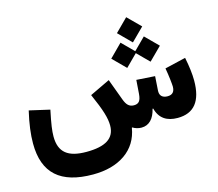

<svg xmlns="http://www.w3.org/2000/svg" viewBox="-134 -955 1540 1358"><g transform="rotate(-15 636.0 -276.0)"><path d="M802.2 0C858.4 0 895 -40 911.1 -108.9H916C935.5 -33.2 988.8 0 1066.9 0C1187 0 1247.1 -75.2 1247.1 -226.1C1247.1 -274.4 1239.7 -332.5 1226.6 -397L1073.2 -360.8C1083 -307.1 1090.3 -239.7 1090.3 -223.6C1090.3 -185.5 1072.8 -166.5 1037.1 -166.5C1000 -166.5 981.4 -186 981.4 -215.8V-222.2L988.3 -327.1L853 -335.9L845.7 -235.4C841.8 -186 827.1 -166.5 790.5 -166.5C754.9 -166.5 736.8 -189 722.7 -226.6L664.1 -384.8L516.6 -314.5C572.3 -189 590.8 -126.5 590.8 -72.3C590.8 22 520.5 64.9 381.3 64.9C246.6 64.9 183.6 15.6 183.6 -100.1C183.6 -120.6 185.5 -144.5 189.5 -172.4C193.4 -200.2 200.7 -239.3 211.4 -290L62 -324.2C40.5 -232.9 30.8 -155.8 30.8 -89.8C30.8 128.4 148.9 231.4 385.7 231.4C481 231.4 560.1 210 622.1 167C684.1 123.5 721.7 62.5 734.9 -16.6L737.8 -18.6C756.8 -6.3 780.8 0 802.2 0ZM898.4 -598.1 991.2 -690.4 898.4 -782.7 806.2 -690.4ZM813 -434.1 898.4 -519.5 983.9 -434.1 1076.7 -526.4 983.9 -619.1 898.4 -533.7 813 -619.1 720.7 -526.4Z"/></g></svg>

Font: Estedad ExtraBold
Style: Regular
Weight: 800
Designer: Amin Abedi
Version: Version 7.3